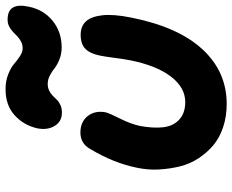

<svg xmlns="http://www.w3.org/2000/svg" viewBox="-92 -688 829 685"><g transform="rotate(-90 322.5 -345.5)"><path d="M263.2 -539.1Q231.4 -539.1 215.8 -564.9Q200.2 -590.8 207 -626Q217.3 -673.8 252.9 -707Q288.6 -740.2 347.2 -740.2Q376 -740.2 399.9 -730.7Q423.8 -721.2 437 -709.7Q450.2 -698.2 464.8 -688.7Q479.5 -679.2 492.2 -679.2Q505.4 -679.2 516.4 -684.8Q527.3 -690.4 535.4 -698.2Q543.5 -706.1 551.5 -713.9Q559.6 -721.7 570.6 -727.3Q581.5 -732.9 595.2 -732.9Q657.7 -732.9 641.1 -657.2Q630.4 -604.5 590.8 -572.3Q551.3 -540 496.1 -540Q472.7 -540 453.1 -547.9Q433.6 -555.7 422.1 -564.9Q410.6 -574.2 395.8 -582Q380.9 -589.8 366.2 -589.8Q352.5 -589.8 341.8 -584.7Q331.1 -579.6 323.7 -572Q316.4 -564.5 308.8 -556.9Q301.3 -549.3 289.8 -544.2Q278.3 -539.1 263.2 -539.1ZM293.9 48.8Q249.5 48.8 211.4 36.1Q173.3 23.4 146.7 1Q120.1 -21.5 100.1 -52Q80.1 -82.5 71.3 -118.4Q62.5 -154.3 60.3 -193.6Q58.1 -232.9 66.9 -272.9Q84 -356 132.8 -437Q152.3 -473.1 191.9 -473.1Q230.5 -473.1 251 -447Q271.5 -420.9 264.2 -382.8Q261.2 -370.1 241.9 -331.8Q222.7 -293.5 215.8 -261.2Q207 -214.4 210.9 -178.5Q214.8 -142.6 238 -120.8Q261.2 -99.1 300.8 -99.1Q353 -99.1 392.3 -150.9Q431.6 -202.6 450.2 -296.9Q455.1 -323.7 459.2 -356Q463.4 -388.2 466.8 -403.8Q473.6 -438 490.5 -455.1Q507.3 -472.2 541 -472.2Q570.8 -472.2 588.1 -454.1Q605.5 -436 610.4 -395.8Q615.2 -355.5 602.1 -291Q568.8 -124 489 -37.6Q409.2 48.8 293.9 48.8Z"/></g></svg>

Font: Shantell Sans Bouncy
Style: Bold Italic
Weight: 700
Italic angle: -11.31°
Designer: Stephen Nixon, Anya Danilova, Shantell Martin
Foundry: Arrow Type
Version: Version 1.006;[9816181b4]